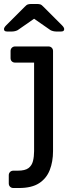

<svg xmlns="http://www.w3.org/2000/svg" viewBox="-32 -753 361 963"><path d="M35 190Q25 190 18.5 183.5Q12 177 12 167V126Q12 116 18.5 109.5Q25 103 35 103H57Q94 103 111 90Q128 77 133.5 54.5Q139 32 139 5V-439H44Q34 -439 27.5 -445Q21 -451 21 -462V-497Q21 -507 27.5 -513.5Q34 -520 44 -520H211Q221 -520 227.5 -513.5Q234 -507 234 -497V5Q234 58 217.5 100Q201 142 164 166Q127 190 63 190ZM3 -595Q-12 -595 -12 -607Q-12 -615 -1 -626L91 -718Q101 -729 108.5 -731Q116 -733 124 -733H154Q163 -733 170 -731Q177 -729 187 -718L279 -626Q290 -615 290 -607Q290 -595 275 -595H249Q242 -595 234 -597Q226 -599 221 -602L139 -659L57 -602Q52 -599 44 -597Q36 -595 29 -595Z"/></svg>

Font: DVN-Rubik
Style: Regular
Weight: 400
Designer: Hubert and Fischer
Foundry: Hubert & Fischer
Version: Version 2.102